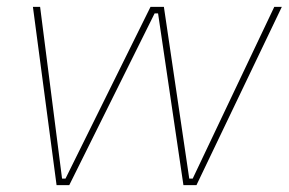

<svg xmlns="http://www.w3.org/2000/svg" viewBox="-20 -540 842 560"><path d="M76 -520H97L161 -19H171L419 -520H458L532 -19H542L780 -520H802L553 0H515L441 -501H431L182 0H145Z"/></svg>

Font: Fixel Italic Variable 20240409 Display Thin
Style: Italic
Weight: 100
Italic angle: -10°
Designer: AlfaBravo + MacPaw
Foundry: Kyrylo Tkachov, Marchela Mozhyna, Serhii Makarenko, Maria Weinstein, Zakhar Kryvoshyya
Version: Version 1.211;Glyphs 3.2 (3225)